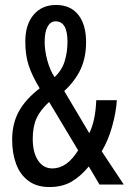

<svg xmlns="http://www.w3.org/2000/svg" viewBox="-20 -744 519 774"><path d="M206 -724Q264 -724 295.5 -684.5Q327 -645 327 -574Q327 -513 305.5 -466Q284 -419 239 -377L340 -207Q365 -258 368 -340H451Q448 -291 432 -234Q416 -177 390 -134L479 0H381L338 -73Q305 -33 268 -11.5Q231 10 179 10Q128 10 94.5 -15Q61 -40 45 -83Q29 -126 29 -181Q29 -245 55.5 -294Q82 -343 140 -388Q109 -439 95.5 -480.5Q82 -522 82 -577Q82 -645 115.5 -684.5Q149 -724 206 -724ZM204 -658Q184 -658 172 -637Q160 -616 160 -575Q160 -541 170.5 -501.5Q181 -462 200 -433Q229 -460 240.5 -496.5Q252 -533 252 -576Q252 -658 204 -658ZM178 -333Q142 -300 127 -266.5Q112 -233 112 -184Q112 -129 133.5 -97Q155 -65 191 -65Q250 -65 295 -138Z"/></svg>

Font: Noto Sans Lao UI ExtCond
Style: Regular
Weight: 400
Width: 2
Designer: Monotype Design Team
Foundry: Monotype Imaging Inc.
Version: Version 2.000; ttfautohint (v1.8.4.7-5d5b)